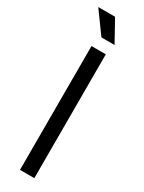

<svg xmlns="http://www.w3.org/2000/svg" viewBox="-232 -911 706 940"><g transform="rotate(30 121.5 -441.0)"><path d="M81 0V-700H162V0ZM101.8 -761 14.2 -882H109.2L176.2 -761Z"/></g></svg>

Font: Space 7353
Style: Regular
Weight: 400
Designer: Christine Claussen + Ruben Lyon  (Space 7353)
Version: Version 1.000;FEAKit 1.0